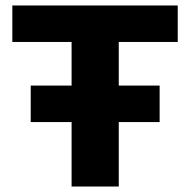

<svg xmlns="http://www.w3.org/2000/svg" viewBox="-20 -680 693 700"><path d="M628 -527H413V-368H562V-235H413V0H241V-235H92V-368H241V-527H25V-660H628Z"/></svg>

Font: Elaine Sans
Style: Bold
Weight: 700
Designer: Wei Huang
Foundry: Wei Huang
Version: Version 2.001;December 24, 2019;FontCreator 12.0.0.2547 64-b